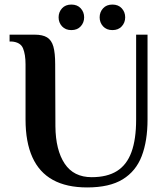

<svg xmlns="http://www.w3.org/2000/svg" viewBox="-20 -812 734 842"><path d="M362 10Q272 10 212 -23Q152 -56 122 -122.5Q92 -189 92 -288V-530Q92 -573 81 -600Q70 -627 31 -630H22V-660H132Q167 -660 186.5 -648Q206 -636 214 -608Q222 -580 222 -530L223 -258Q224 -154 263.5 -94.5Q303 -35 382 -35Q450 -35 493 -62Q536 -89 556.5 -145Q577 -201 577 -288V-660H627V-288Q627 -194 601.5 -127.5Q576 -61 518 -25.5Q460 10 362 10ZM473 -680Q447 -680 432 -696.5Q417 -713 417 -736Q417 -759 432 -775.5Q447 -792 473 -792Q499 -792 514 -775.5Q529 -759 529 -736Q529 -713 514 -696.5Q499 -680 473 -680ZM293 -680Q267 -680 252 -696.5Q237 -713 237 -736Q237 -759 252 -775.5Q267 -792 293 -792Q319 -792 334 -775.5Q349 -759 349 -736Q349 -713 334 -696.5Q319 -680 293 -680Z"/></svg>

Font: El Messiri
Style: Regular
Weight: 400
Designer: Mohamed Gaber
Foundry: Kief Type Foundry
Version: Version 2.020